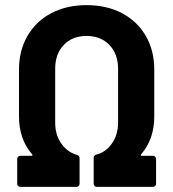

<svg xmlns="http://www.w3.org/2000/svg" viewBox="-20 -728 675 748"><path d="M47 -12V-109Q47 -114 50.5 -117.5Q54 -121 59 -121H103Q106 -121 106.5 -123Q107 -125 105 -127Q54 -186 54 -274V-457Q54 -531 87 -588Q120 -645 179.5 -676.5Q239 -708 317 -708Q396 -708 455.5 -676.5Q515 -645 548 -588Q581 -531 581 -457V-274Q581 -186 530 -127Q528 -125 528.5 -123Q529 -121 532 -121H576Q581 -121 584.5 -117.5Q588 -114 588 -109V-12Q588 -7 584.5 -3.5Q581 0 576 0H357Q352 0 348.5 -3.5Q345 -7 345 -12V-113Q345 -123 356 -126Q392 -135 416 -169Q440 -203 440 -250V-460Q440 -518 406 -553Q372 -588 317 -588Q262 -588 228.5 -553Q195 -518 195 -460V-250Q195 -202 219 -168.5Q243 -135 279 -125Q290 -122 290 -112V-12Q290 -7 286.5 -3.5Q283 0 278 0H59Q54 0 50.5 -3.5Q47 -7 47 -12Z"/></svg>

Font: Amber EN
Style: Bold
Weight: 700
Designer: Jeremy Tribby
Foundry: Tribby Type
Version: Version 1.408 November 24, 2021